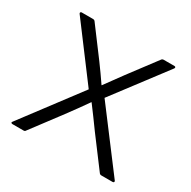

<svg xmlns="http://www.w3.org/2000/svg" viewBox="-117 -595 701 706"><g transform="rotate(30 233.5 -241.5)"><path d="M21 0Q17 0 15.5 -2.5Q14 -5 17 -8L200 -251L32 -475Q30 -478 31.5 -480.5Q33 -483 36 -483H84Q90 -483 93 -479L182 -360Q195 -342 208 -324Q221 -306 233 -288H234Q247 -306 261 -325Q275 -344 288 -362L376 -479Q379 -483 385 -483H430Q434 -483 435 -480.5Q436 -478 434 -475L266 -253L451 -8Q453 -5 451.5 -2.5Q450 0 446 0H399Q393 0 390 -4L297 -128Q281 -150 265 -172Q249 -194 233 -215H232Q217 -194 201.5 -172Q186 -150 170 -129L76 -4Q74 0 68 0Z"/></g></svg>

Font: Sofia Sans Light
Style: Regular
Weight: 300
Designer: Botio Nikoltchev, Ani Petrova
Foundry: lettersoup
Version: Version 4.100; ttfautohint (v1.8.3)